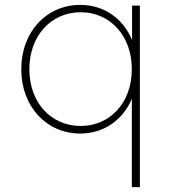

<svg xmlns="http://www.w3.org/2000/svg" viewBox="-20 -542 703 785"><path d="M308 -522C172 -522 67 -414 67 -259C67 -104 172 4 308 4C403 4 482 -50 519 -138V223H552V-519H520V-378C483 -467 405 -522 308 -522ZM310 -492C429 -492 519 -397 519 -259C519 -121 429 -27 310 -27C190 -27 100 -121 100 -259C100 -397 190 -492 310 -492Z"/></svg>

Font: Chess Sans ExtraLight
Style: Regular
Weight: 275
Designer: Wolf Bōese
Foundry: Wolf Bōese
Version: Version 7.223;Glyphs 3.3 (3306)